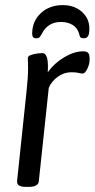

<svg xmlns="http://www.w3.org/2000/svg" viewBox="-20 -730 371 752"><path d="M81 2Q44 2 47 -22L84 -373Q90 -427 90 -463Q90 -477 89.5 -486Q89 -495 89 -502Q89 -510 99.5 -514Q110 -518 123.5 -520Q137 -522 146 -522Q172 -522 167 -447Q193 -483 232 -506Q271 -529 305 -529Q320 -529 325.5 -522.5Q331 -516 331 -498Q331 -479 322 -460.5Q313 -442 304 -442Q297 -442 287.5 -444.5Q278 -447 259 -447Q231 -447 206.5 -429.5Q182 -412 171 -386L132 -20Q130 2 92 2ZM226 -710Q271 -710 300.5 -684Q330 -658 330 -618Q330 -596 324.5 -588Q319 -580 308 -580Q299 -580 295.5 -583.5Q292 -587 290 -597Q284 -620 265 -632Q246 -644 219 -644Q166 -644 143 -596Q139 -589 135 -584.5Q131 -580 121 -580Q106 -580 106 -598Q106 -647 140 -678.5Q174 -710 226 -710Z"/></svg>

Font: Asap Condensed Condensed Regular
Style: Italic
Weight: 400
Width: 3
Italic angle: -6°
Designer: Pablo Cosgaya
Foundry: Omnibus-Type
Version: Version 3.001; ttfautohint (v1.8.4.7-5d5b)